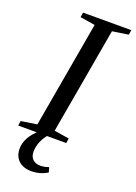

<svg xmlns="http://www.w3.org/2000/svg" viewBox="-164 -719 696 980"><g transform="rotate(20 184.0 -229.5)"><path d="M180 -39 261 -26 257 0H-4L0 -26L86 -39L187 -616L106 -629L110 -655H372L368 -629L281 -616ZM225 173 224 172Q185 196 138 196Q94 196 68 172Q43 148 43 107Q43 77 60 46Q76 18 107 -9H160Q139 14 127 42Q115 70 115 99Q115 124 130 139Q145 154 172 154Q194 154 217 145Z"/></g></svg>

Font: Libra Serif Modern
Style: Italic
Weight: 400
Italic angle: -12°
Designer: Stefan Peev, Context Ltd
Foundry: Stefan Peev, Context Ltd
Version: Version 1.000